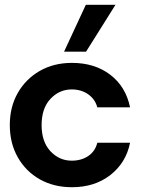

<svg xmlns="http://www.w3.org/2000/svg" viewBox="-20 -771 588 803"><path d="M281 12Q205 12 146.5 -21Q88 -54 54.5 -113Q21 -172 21 -248Q21 -324 54.5 -382.5Q88 -441 146.5 -474.5Q205 -508 281 -508Q376 -508 441 -458.5Q506 -409 524 -322H387Q378 -356 349 -376.5Q320 -397 280 -397Q228 -397 191 -357.5Q154 -318 154 -248Q154 -178 191 -138.5Q228 -99 280 -99Q320 -99 349 -118.5Q378 -138 387 -174H524Q507 -90 441.5 -39Q376 12 281 12ZM248 -555 339 -751H463L340 -555Z"/></svg>

Font: HostGroteskBold
Style: Bold
Weight: 700
Designer: Doukan Karapınar based on Poppins by Indian Type Foundry, Jonny Pinhorn
Foundry: Element Type
Version: Version 1.001; ttfautohint (v1.8.4.7-5d5b)